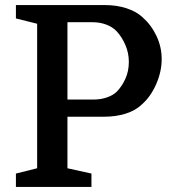

<svg xmlns="http://www.w3.org/2000/svg" viewBox="-20 -740 680 760"><path d="M247 -346H351Q379 -346 403.5 -354.5Q428 -363 442 -377Q462 -397 476 -427.5Q490 -458 490 -495Q490 -530 476.5 -561.5Q463 -593 442 -616Q426 -633 401 -642.5Q376 -652 347 -652H247ZM393 -278H247V-74L342 -53V0H43V-53L127 -74V-646L43 -667V-720H394Q441 -720 480 -707.5Q519 -695 544 -672Q579 -641 599.5 -597.5Q620 -554 620 -506Q620 -457 598.5 -407.5Q577 -358 542 -327Q516 -302 477 -290Q438 -278 393 -278Z"/></svg>

Font: Domine SemiBold
Style: Regular
Weight: 600
Designer: Pablo Impallari, Rodrigo Fuenzalida, Brenda Gallo
Foundry: Pablo Impallari, Rodrigo Fuenzalida, Brenda Gallo
Version: Version 2.000